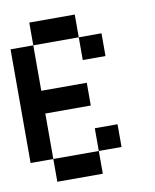

<svg xmlns="http://www.w3.org/2000/svg" viewBox="-71 -722 558 693"><g transform="rotate(-10 208.5 -375.5)"><path d="M0 -166.7V-583.3H83.3V-416.7H250V-333.3H83.3V-166.7ZM83.3 -166.7H250V-83.3H83.3ZM83.3 -583.3V-666.7H250V-583.3ZM250 -166.7V-250H333.3V-166.7ZM250 -583.3H333.3V-500H250Z"/></g></svg>

Font: Galmuri11 Condensed
Style: Regular
Weight: 400
Width: 3
Designer: Lee Minseo (quiple)
Version: Version 2.399;hotconv 1.1.1;makeotfexe 2.6.0 DEVELOPMENT